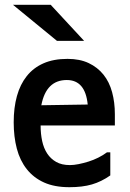

<svg xmlns="http://www.w3.org/2000/svg" viewBox="-20 -782 540 799"><path d="M258 -449Q172 -449 152 -344L345 -347Q335 -449 258 -449ZM261 -537Q312 -537 349 -519.5Q386 -502 410.5 -471.5Q435 -441 446.5 -398.5Q458 -356 458 -307V-260H149Q149 -225 155.5 -195Q162 -165 176.5 -143Q191 -121 214 -108Q237 -95 271 -95Q287 -95 307 -99Q327 -103 348 -109.5Q369 -116 389 -126Q409 -136 425 -148H439V-52Q402 -26 362.5 -14.5Q323 -3 269 -3Q207 -3 163.5 -22.5Q120 -42 91.5 -78Q63 -114 50 -163.5Q37 -213 37 -273Q37 -334 50.5 -382.5Q64 -431 91.5 -465.5Q119 -500 161 -518.5Q203 -537 261 -537ZM330 -612H217L34 -762H191Z"/></svg>

Font: D2Coding ligature
Style: Bold
Weight: 700
Monospace: yes
Designer: Yong-Rak Park; Jeong-Hwan Yoon; Sang-Min Lee;
Foundry: NHN Corporation
Version: Version 1.3.2; Build 20180524